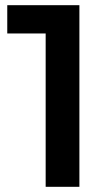

<svg xmlns="http://www.w3.org/2000/svg" viewBox="-20 -720 421 740"><path d="M286 -700V0H156V-591H8V-700Z"/></svg>

Font: CMG Sans SemiBold
Style: Regular
Weight: 600
Designer: Julieta Ulanovsky
Foundry: Julieta Ulanovsky
Version: Version 7.200